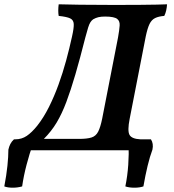

<svg xmlns="http://www.w3.org/2000/svg" viewBox="-79 -699 808 893"><path d="M-18 0 -8 -51Q22 -51 45.5 -67Q69 -83 94 -114Q124 -152 148.5 -201Q173 -250 193 -305Q213 -360 228.5 -417Q244 -474 256 -529Q265 -569 264 -587.5Q263 -606 247.5 -613.5Q232 -621 194 -625Q192 -636 192 -650Q192 -664 194 -679Q228 -678 292 -677Q356 -676 455 -676Q529 -676 575.5 -676.5Q622 -677 650.5 -677.5Q679 -678 698 -679Q697 -664 694 -650.5Q691 -637 685 -625Q659 -623 642.5 -615Q626 -607 616.5 -587.5Q607 -568 599 -530L524 -146Q513 -90 523.5 -71.5Q534 -53 574 -51L563 0ZM125 -53H289Q326 -53 346.5 -59.5Q367 -66 377.5 -86.5Q388 -107 396 -146L470 -525Q476 -559 477.5 -580Q479 -601 466 -611Q460 -616 446 -619Q432 -622 410 -622Q391 -622 378.5 -619Q366 -616 354 -609Q347 -604 341.5 -595.5Q336 -587 331 -571Q326 -555 318 -525Q293 -426 271.5 -352.5Q250 -279 229.5 -224.5Q209 -170 184.5 -129Q160 -88 125 -53ZM504 168Q514 119 517.5 67.5Q521 16 519 -29L550 -51H623Q636 -31 630 -3Q618 29 607.5 72.5Q597 116 588 168Q570 174 546 174Q522 174 504 168ZM-59 168Q-49 116 -44.5 72.5Q-40 29 -40 -3Q-37 -17 -31 -29Q-25 -41 -14 -51H53L74 -29Q58 16 44.5 67.5Q31 119 24 168Q3 174 -20 174Q-43 174 -59 168Z"/></svg>

Font: Vollkorn SemiBold
Style: Italic
Weight: 600
Italic angle: -11°
Designer: Friedrich Althausen
Foundry: Friedrich Althausen
Version: Version 5.000